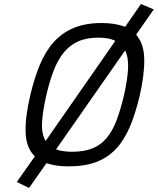

<svg xmlns="http://www.w3.org/2000/svg" viewBox="-20 -821 788 959"><path d="M323 10Q289 10 262 6Q235 2 212 -6L125 118L64 88L154 -40Q111 -82 108 -158Q105 -234 131 -344Q151 -430 179 -497.5Q207 -565 249 -611.5Q291 -658 349.5 -682Q408 -706 488 -706Q556 -706 605 -687L684 -801L748 -774L660 -648Q699 -603 700.5 -526.5Q702 -450 678 -344Q657 -255 629 -188.5Q601 -122 560 -78Q519 -34 461 -12Q403 10 323 10ZM211 -344Q193 -265 190 -208.5Q187 -152 208 -117L556 -617Q524 -633 472 -633Q412 -633 370 -614Q328 -595 298 -558Q268 -521 247.5 -467Q227 -413 211 -344ZM340 -63Q400 -63 442 -80Q484 -97 513 -132Q542 -167 562 -219.5Q582 -272 599 -344Q616 -419 619.5 -475.5Q623 -532 605 -569L260 -75Q291 -63 340 -63Z"/></svg>

Font: Panefresco 400wt
Style: Italic
Weight: 400
Foundry: Campivisivi & Chank Co
Version: Version 1.001